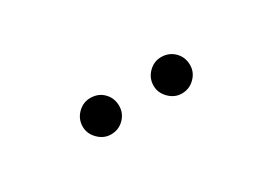

<svg xmlns="http://www.w3.org/2000/svg" viewBox="-12 -879 601 424"><g transform="rotate(-30 288.5 -667.5)"><path d="M152.3 -667Q152.3 -686.5 166 -700.2Q179.7 -713.9 198.2 -713.9Q218.8 -713.9 231.9 -700.4Q245.1 -687 245.1 -667Q245.1 -648.4 231.7 -634.8Q218.3 -621.1 198.2 -621.1Q180.2 -621.1 166.3 -635Q152.3 -648.9 152.3 -667ZM333 -667Q333 -686.5 346.7 -700.2Q360.4 -713.9 378.9 -713.9Q398.9 -713.9 412.4 -700.4Q425.8 -687 425.8 -667Q425.8 -648.4 412.1 -634.8Q398.4 -621.1 378.9 -621.1Q360.8 -621.1 346.9 -635Q333 -648.9 333 -667Z"/></g></svg>

Font: Pretendard Std Light
Style: Regular
Weight: 300
Designer: Base glyphs from Inter by Rasmus Andersson; Hangeul glyphs from Noto Sans CJK(Source Han Sans) by Jang Soo-young and Kan
Foundry: Kil Hyung-jin
Version: Version 1.309